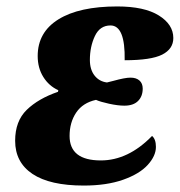

<svg xmlns="http://www.w3.org/2000/svg" viewBox="-20 -566 558 596"><path d="M27 -129Q27 -190 63 -225Q99 -260 160 -281L161 -286Q132 -299 114.5 -327Q97 -355 97 -392Q97 -466 161.5 -506Q226 -546 344 -546Q428 -546 473 -518Q518 -490 518 -448Q518 -414 483.5 -396.5Q449 -379 367 -379Q369 -487 323 -487Q290 -487 274.5 -454Q259 -421 259 -380Q259 -350 273.5 -331.5Q288 -313 312 -310L332 -315Q368 -325 385 -325Q403 -325 413 -316Q423 -307 423 -291Q423 -267 408.5 -252.5Q394 -238 366 -238Q346 -238 318.5 -244Q291 -250 278 -256Q237 -247 216.5 -216.5Q196 -186 196 -144Q196 -68 293 -68Q378 -68 452 -144Q464 -134 464 -110Q464 -82 438.5 -54Q413 -26 362 -8Q311 10 240 10Q135 10 81 -26Q27 -62 27 -129Z"/></svg>

Font: Noto Serif NarrowExtraBold
Style: Italic
Weight: 800
Width: 4
Italic angle: -12°
Designer: Monotype Design Team
Foundry: Monotype Imaging Inc.
Version: Version 1.001